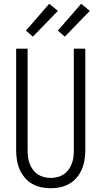

<svg xmlns="http://www.w3.org/2000/svg" viewBox="-20 -994 540 1022"><path d="M250 8Q224 8 198.5 2.5Q173 -3 150.5 -16Q128 -29 111 -49.5Q94 -70 84 -93.5Q74 -117 70 -143Q66 -169 66 -195V-735H127V-195Q127 -177 129 -159Q131 -141 137.5 -123.5Q144 -106 155 -91Q166 -76 181 -66Q196 -56 214 -51.5Q232 -47 250 -47Q268 -47 286 -51.5Q304 -56 319 -66Q334 -76 345 -91Q356 -106 362.5 -123.5Q369 -141 371 -159Q373 -177 373 -195V-735H434V-195Q434 -169 430 -143Q426 -117 416 -93.5Q406 -70 389 -49.5Q372 -29 349.5 -16Q327 -3 301.5 2.5Q276 8 250 8ZM325 -799 288 -831 412 -974 458 -936ZM155 -799 118 -831 242 -974 288 -936Z"/></svg>

Font: Iosevka Term Curly Light
Style: Regular
Weight: 300
Designer: Belleve Invis
Foundry: Belleve Invis
Version: Version 32.3.0